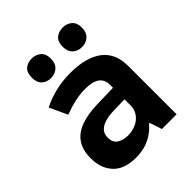

<svg xmlns="http://www.w3.org/2000/svg" viewBox="-212 -885 1024 1024"><g transform="rotate(-45 300.0 -373.0)"><path d="M220 11Q132 11 88.5 -35Q45 -81 45 -158Q45 -219 71 -258Q97 -297 148.5 -316Q200 -335 274 -337L395 -340V-364Q395 -402 368 -421.5Q341 -441 285 -441Q250 -441 210 -432.5Q170 -424 125 -407L78 -508Q126 -532 178.5 -544.5Q231 -557 290 -557Q408 -557 471.5 -509Q535 -461 535 -364V0H424L401 -69H396Q371 -40 343 -22.5Q315 -5 284 3Q253 11 220 11ZM271 -103Q306 -103 334 -116Q362 -129 378.5 -152.5Q395 -176 395 -208V-253L312 -251Q272 -250 244 -241Q216 -232 201.5 -215Q187 -198 187 -171Q187 -135 211.5 -119Q236 -103 271 -103ZM432 -610Q401 -610 380.5 -629Q360 -648 360 -684Q360 -722 380.5 -739.5Q401 -757 432 -757Q463 -757 484 -739Q505 -721 505 -684Q505 -648 484 -629Q463 -610 432 -610ZM198 -610Q167 -610 147 -628.5Q127 -647 127 -684Q127 -722 147 -739.5Q167 -757 198 -757Q229 -757 250 -739Q271 -721 271 -684Q271 -648 250 -629Q229 -610 198 -610Z"/></g></svg>

Font: Noto Sans Mono
Style: Bold
Weight: 700
Designer: Monotype Design Team
Foundry: Monotype Imaging Inc.
Version: Version 2.014